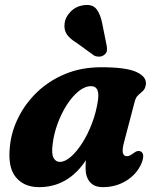

<svg xmlns="http://www.w3.org/2000/svg" viewBox="-20 -758 646 791"><path d="M491 -172Q483 -141.5 486.2 -128Q489.5 -114.5 502 -114.5Q509.5 -114.5 515.8 -117.8Q522 -121 531.5 -128Q548 -140.5 560 -134Q579 -123.5 562 -83Q542.5 -39.5 499.8 -13.2Q457 13 403.5 13Q368.5 13 350.5 -8Q332.5 -29 332.5 -66Q332.5 -82.5 334 -98Q260.5 13 141 13Q78.5 13 44.8 -28.5Q11 -70 21 -156.5Q27 -216.5 55.8 -274.2Q84.5 -332 133.2 -378.8Q182 -425.5 248.5 -453.2Q315 -481 397.5 -481Q499 -481 541.8 -461.5Q584.5 -442 581 -410.5Q578.5 -392.5 569.2 -383.8Q560 -375 550 -366.5Q540 -358 535.5 -341.5ZM197 -165Q191.5 -123.5 200.8 -107.2Q210 -91 226.5 -91Q247.5 -91 271.8 -112Q296 -133 319 -169Q342 -205 359.2 -250.5Q376.5 -296 383.5 -344.5Q392 -403 355.5 -403Q329.5 -403 303.5 -381.8Q277.5 -360.5 255.2 -325.8Q233 -291 217.5 -249Q202 -207 197 -165ZM401.5 -659.5 419.5 -570Q421.5 -559.5 420.5 -549.8Q419.5 -540 409.5 -532Q400.5 -525 388.8 -524.8Q377 -524.5 368 -529L297 -580.5Q268 -598 255.5 -616.2Q243 -634.5 246 -661Q248.5 -686.5 270.2 -709.2Q292 -732 324.5 -736.5Q361 -742 377.8 -720Q394.5 -698 401.5 -659.5Z"/></svg>

Font: Fraunces 9pt Soft
Style: Bold Italic
Weight: 700
Italic angle: -16°
Version: Version 1.000;[b76b70a41]